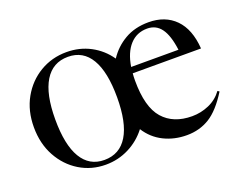

<svg xmlns="http://www.w3.org/2000/svg" viewBox="-90 -684 1071 856"><g transform="rotate(-20 446.0 -256.0)"><path d="M869 -123.5Q822.5 -49 774.8 -19.5Q727 10 666.5 10Q607 10 557.8 -14.5Q508.5 -39 478 -87Q443 -41.5 392 -15.8Q341 10 282 10Q214 10 158.2 -24Q102.5 -58 69.5 -118.2Q36.5 -178.5 36.5 -256.5Q36.5 -334.5 70.2 -394.5Q104 -454.5 160.8 -488.2Q217.5 -522 287 -522Q349 -522 400.2 -494.8Q451.5 -467.5 484.5 -419.5Q515 -466 563.2 -494Q611.5 -522 676 -522Q755 -522 802.8 -473.5Q850.5 -425 857 -332H533Q531.5 -315.5 531.5 -297.5Q531.5 -172 580 -116.8Q628.5 -61.5 717.5 -61.5Q759 -61.5 797.5 -78.2Q836 -95 861 -129ZM283 -12Q356 -12 393.5 -73.8Q431 -135.5 431 -255.5Q431 -376 394.2 -438Q357.5 -500 286 -500Q213.5 -500 175.8 -438.2Q138 -376.5 138 -256.5Q138 -136 175 -74Q212 -12 283 -12ZM661 -497.5Q611 -497.5 578.8 -462Q546.5 -426.5 536 -361H760.5Q751.5 -431 727.2 -464.2Q703 -497.5 661 -497.5Z"/></g></svg>

Font: Newsreader 72pt
Style: Regular
Weight: 400
Designer: Hugues Gentile
Foundry: Production Type
Version: Version 1.003; ttfautohint (v1.8.3)